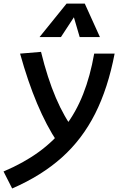

<svg xmlns="http://www.w3.org/2000/svg" viewBox="-66 -815 672 1065"><path d="M1.5 230.5 -46.4 136.2Q65.4 88.9 149.9 27.3Q234.4 -34.2 294.9 -113.3Q355.5 -192.4 395 -292.5Q434.6 -392.6 456.5 -517.6H569.8Q533.2 -326.2 461.7 -184.3Q390.1 -42.5 277.1 58.6Q164.1 159.7 1.5 230.5ZM161.6 -527.3Q232.4 -237.3 349.1 -87.9L252.4 -26.4Q191.4 -118.2 139.9 -240.5Q88.4 -362.8 45.4 -517.6ZM404.3 -794.9 488.3 -609.4H376L340.8 -729.5H350.6L272 -609.4H153.3L303.2 -794.9Z"/></svg>

Font: Cascadia Mono Medium
Style: Italic
Weight: 500
Italic angle: -10°
Monospace: yes
Designer: Aaron Bell
Foundry: Saja Typeworks
Version: Version 2407.024